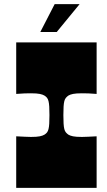

<svg xmlns="http://www.w3.org/2000/svg" viewBox="-20 -904 515 924"><path d="M58 0V-248Q81 -247 98.5 -246Q116 -245 129 -245Q157 -245 171.5 -248Q186 -251 194 -256Q202 -261 206.5 -267Q211 -273 213.5 -283Q216 -293 217 -309Q218 -325 218 -350Q218 -375 217 -391Q216 -407 213.5 -417Q211 -427 206.5 -433Q202 -439 194 -444Q186 -449 171.5 -452Q157 -455 129 -455Q116 -455 98.5 -454.5Q81 -454 58 -452V-700H445V-452Q423 -454 405.5 -454.5Q388 -455 374 -455Q346 -455 331.5 -452Q317 -449 309 -444Q302 -439 297 -433Q292 -427 289.5 -417Q287 -407 286 -391Q285 -375 285 -350Q285 -325 286 -309Q287 -293 289.5 -283Q292 -273 297 -267Q302 -261 309 -256Q317 -251 331.5 -248Q346 -245 374 -245Q388 -245 405.5 -246Q423 -247 445 -248V0ZM174 -750 243 -884H363L253 -750Z"/></svg>

Font: Ojuju ExtraLight ExtraBold
Style: Regular
Weight: 800
Version: Version 1.000